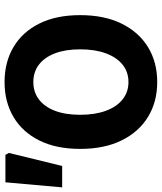

<svg xmlns="http://www.w3.org/2000/svg" viewBox="43 -751 716 850"><g transform="rotate(-90 401.0 -326.0)"><path d="M462.7 12Q374.9 12 308.2 -28.9Q241.5 -69.9 204.2 -146.1Q166.8 -222.3 166.8 -328.9Q166.8 -435.4 204.2 -510.2Q241.5 -584.9 308.2 -624.3Q374.9 -663.8 462.7 -663.8Q550.9 -663.8 617.6 -624.3Q684.3 -584.9 721.6 -510.2Q759 -435.4 759 -328.9Q759 -222.3 721.6 -146.1Q684.3 -69.9 617.6 -28.9Q550.9 12 462.7 12ZM462.7 -115.3Q507.4 -115.3 539.9 -141.5Q572.3 -167.6 590 -215.7Q607.6 -263.7 607.6 -328.9Q607.6 -394 590 -440.4Q572.3 -486.7 539.9 -511.6Q507.4 -536.4 462.7 -536.4Q418.4 -536.4 385.7 -511.6Q353 -486.7 335.4 -440.4Q317.8 -394 317.8 -328.9Q317.8 -263.7 335.4 -215.7Q353 -167.6 385.7 -141.5Q418.4 -115.3 462.7 -115.3ZM-3.5 -408.8 18.9 -660H140.3L148.9 -644.5L91.3 -408.8Z"/></g></svg>

Font: Source Sans 3 VF
Style: Regular
Weight: 200
Designer: Paul D. Hunt
Foundry: Adobe
Version: Version 3.046;hotconv 1.0.118;makeotfexe 2.5.65603